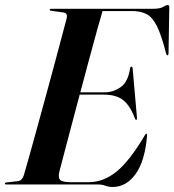

<svg xmlns="http://www.w3.org/2000/svg" viewBox="-32 -735 695 765"><path d="M357.5 0H-7Q-12.5 0 -12.5 -3.5Q-12.5 -7.5 -6.5 -8L40.5 -13.5Q56 -15.5 63 -37Q70 -60 83.5 -108.5Q97 -157 114.5 -220.8Q132 -284.5 150.8 -353Q169.5 -421.5 186.5 -484.8Q203.5 -548 216 -595.5Q228.5 -643 234 -663.5Q238 -683.5 219.5 -685.5L172.5 -692Q166 -692.5 166 -696.5Q166 -700 172 -700H578Q605.5 -700 617.8 -707.5Q630 -715 636.5 -715Q642.5 -715 642.5 -706L639.5 -524.5Q639.5 -514.5 636 -514.5Q632 -514.5 629.5 -523Q611.5 -593.5 593.8 -629.8Q576 -666 552.5 -678.5Q529 -691 494 -691H376.5Q369 -666 355 -615.5Q341 -565 323.5 -500Q306 -435 288 -367H384Q419.5 -367 449 -388Q478.5 -409 486.5 -463.5Q487.5 -469.5 491.5 -469.5Q495.5 -469.5 496.5 -462L513.5 -269Q514.5 -258.5 511.5 -257.5Q508 -256.5 505.5 -263Q487.5 -312.5 459.8 -335.2Q432 -358 381.5 -358H285.5Q267.5 -290.5 251 -227.8Q234.5 -165 222 -117.8Q209.5 -70.5 204 -49Q199 -26 208.2 -17.5Q217.5 -9 253 -9H321Q380 -9 432.2 -51.2Q484.5 -93.5 545 -196Q549 -202.5 551 -202.5Q554.5 -202.5 554 -195Q545.5 -93 508.2 -41.5Q471 10 416.5 10Q401 10 387.8 5Q374.5 0 357.5 0Z"/></svg>

Font: Fraunces 144pt SemiBold
Style: Italic
Weight: 600
Italic angle: -16°
Version: Version 1.000;[0bf87f6ff]